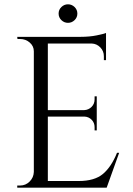

<svg xmlns="http://www.w3.org/2000/svg" viewBox="-20 -871 617 891"><path d="M326 -777.5Q313 -765 295.5 -765Q278 -765 265 -777.5Q252 -790 252 -808Q252 -826 265 -838.5Q278 -851 295.5 -851Q313 -851 326 -838.5Q339 -826 339 -808Q339 -790 326 -777.5ZM73 -10Q99 -10 117.5 -28.5Q136 -47 137 -73V-633Q137 -657 118 -673.5Q99 -690 73 -690H61L60 -700H353Q396 -700 429.5 -707Q463 -714 472 -718V-592H462V-610Q462 -634 445.5 -651Q429 -668 406 -669H202V-360H371Q391 -361 405 -375Q419 -389 419 -410V-424H429V-266H419V-281Q419 -301 405.5 -315Q392 -329 372 -330H202V-31H345Q419 -31 458 -64Q497 -97 523 -162H533L475 0H60V-10Z"/></svg>

Font: Cinzel Decorative
Style: Regular
Weight: 400
Designer: Natanael Gama
Version: Version 1.001;PS 001.001;hotconv 1.0.56;makeotf.lib2.0.21325